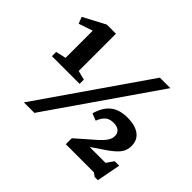

<svg xmlns="http://www.w3.org/2000/svg" viewBox="-153 -931 1179 1179"><g transform="rotate(45 437.0 -341.0)"><path d="M151 0 634 -698H725L242 0ZM732 -40 800.5 -139H839.5L810 16.5H782L759 -0.5H514.5V-52.5L607 -133.5Q641 -162 659.2 -181.5Q677.5 -201 685 -217Q692.5 -233 692.5 -250.5Q692.5 -274 676.2 -287.8Q660 -301.5 628.5 -301.5Q595.5 -301.5 575.8 -285Q556 -268.5 542 -232.5L496 -250.5Q516.5 -320.5 557.8 -352.5Q599 -384.5 668 -384.5Q733.5 -384.5 770.8 -357.2Q808 -330 808 -278.5Q808 -251 796.8 -228.5Q785.5 -206 755.2 -180.2Q725 -154.5 668 -118.5L590 -64L588.5 -92H814ZM138.5 -374.5V-666.5L165.5 -619.5L47 -579.5L30.5 -622.5L173 -698H252.5V-374.5L312.5 -359.5V-322.5H72V-359.5Z"/></g></svg>

Font: Newsreader 9pt SemiBold
Style: Regular
Weight: 600
Designer: Hugues Gentile
Foundry: Production Type
Version: Version 1.003